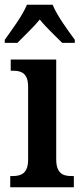

<svg xmlns="http://www.w3.org/2000/svg" viewBox="-27 -786 344 806"><path d="M-7 -619V-606H46C73 -634 113 -671 140 -704C166 -671 207 -634 234 -606H287V-619C259 -657 212 -721 194 -766H86C68 -721 20 -657 -7 -619ZM16 0H283V-47H273C237 -47 209 -58 209 -118V-536H18V-489H29C63 -489 91 -478 91 -422V-116C91 -58 62 -47 26 -47H16Z"/></svg>

Font: Noto Serif Armenian Condensed SemiBold
Style: Regular
Weight: 600
Width: 3
Designer: Monotype Design Team
Foundry: Monotype Imaging Inc.
Version: Version 2.008